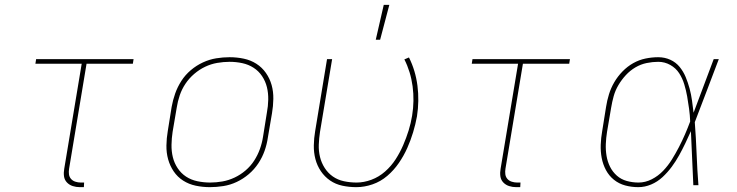

<svg xmlns="http://www.w3.org/2000/svg" viewBox="-20 -764 3040 792"><path d="M326 8H309Q294 8 280 3.5Q266 -1 256 -11.5Q246 -22 244 -37Q242 -52 245 -68L317 -501H126L129 -520H531L528 -501H337L265 -68Q263 -56 264.5 -45Q266 -34 273 -26Q280 -18 291 -14.5Q302 -11 313 -11H327Z M846 8Q816 8 787.5 2Q759 -4 735.5 -19Q712 -34 696.5 -57Q681 -80 673.5 -107Q666 -134 666.5 -164Q667 -194 672 -223L688 -323Q693 -351 702.5 -378Q712 -405 728 -430Q744 -455 767 -474.5Q790 -494 817 -506.5Q844 -519 872 -523.5Q900 -528 927 -528Q957 -528 985.5 -522Q1014 -516 1037.5 -501Q1061 -486 1077 -463Q1093 -440 1100.5 -413Q1108 -386 1107.5 -356Q1107 -326 1102 -297L1085 -197Q1081 -169 1071.5 -142Q1062 -115 1045.5 -90Q1029 -65 1006 -45.5Q983 -26 956.5 -13.5Q930 -1 901.5 3.5Q873 8 846 8ZM847 -11Q872 -11 897.5 -15.5Q923 -20 947.5 -31.5Q972 -43 993 -61Q1014 -79 1028.5 -101.5Q1043 -124 1052 -149Q1061 -174 1065 -200L1081 -300Q1086 -326 1086.5 -353Q1087 -380 1081 -404.5Q1075 -429 1061 -450Q1047 -471 1026 -484.5Q1005 -498 979.5 -503.5Q954 -509 927 -509Q902 -509 876 -504.5Q850 -500 826 -488.5Q802 -477 781 -459Q760 -441 745 -418.5Q730 -396 721.5 -371Q713 -346 709 -320L692 -220Q688 -194 687.5 -167Q687 -140 693 -115.5Q699 -91 713 -70Q727 -49 747.5 -35.5Q768 -22 794 -16.5Q820 -11 847 -11Z M1450 8Q1420 8 1392 2Q1364 -4 1341.5 -19.5Q1319 -35 1303.5 -58Q1288 -81 1281 -108Q1274 -135 1274.5 -164.5Q1275 -194 1280 -223L1329 -520H1350L1300 -220Q1296 -194 1295 -167.5Q1294 -141 1300 -116.5Q1306 -92 1319.5 -71Q1333 -50 1353 -36Q1373 -22 1398.5 -16.5Q1424 -11 1451 -11Q1481 -11 1512 -22.5Q1543 -34 1568.5 -56.5Q1594 -79 1612 -107Q1630 -135 1643 -165Q1656 -195 1665.5 -225.5Q1675 -256 1680 -287Q1690 -348 1682 -408Q1674 -468 1648 -519L1667 -527Q1694 -473 1702 -410.5Q1710 -348 1700 -284Q1694 -251 1684 -218Q1674 -185 1660 -153.5Q1646 -122 1625.5 -92Q1605 -62 1577.5 -38.5Q1550 -15 1516.5 -3.5Q1483 8 1450 8ZM1530 -600 1563 -744H1586L1548 -600Z M2126 8H2109Q2094 8 2080 3.5Q2066 -1 2056 -11.5Q2046 -22 2044 -37Q2042 -52 2045 -68L2117 -501H1926L1929 -520H2331L2328 -501H2137L2065 -68Q2063 -56 2064.5 -45Q2066 -34 2073 -26Q2080 -18 2091 -14.5Q2102 -11 2113 -11H2127Z M2613 8Q2585 8 2559 1Q2533 -6 2512.5 -22.5Q2492 -39 2479.5 -62.5Q2467 -86 2462 -112.5Q2457 -139 2458 -167Q2459 -195 2464 -223L2480 -323Q2484 -349 2492 -375Q2500 -401 2514 -425Q2528 -449 2548 -469.5Q2568 -490 2592 -503.5Q2616 -517 2642.5 -522.5Q2669 -528 2695 -528Q2722 -528 2745 -517.5Q2768 -507 2783.5 -488Q2799 -469 2808.5 -446Q2818 -423 2824.5 -399Q2831 -375 2834.5 -349.5Q2838 -324 2841 -299Q2862 -354 2882.5 -409.5Q2903 -465 2924 -520H2945Q2920 -455 2895.5 -389.5Q2871 -324 2846 -260Q2851 -195 2853.5 -130Q2856 -65 2861 0H2840Q2837 -56 2835 -111.5Q2833 -167 2830 -223Q2819 -198 2807 -173Q2795 -148 2781.5 -123.5Q2768 -99 2751 -76Q2734 -53 2713 -33.5Q2692 -14 2666 -3Q2640 8 2613 8ZM2614 -11Q2642 -11 2668.5 -24.5Q2695 -38 2715.5 -59.5Q2736 -81 2751.5 -106Q2767 -131 2780.5 -157Q2794 -183 2805.5 -209.5Q2817 -236 2827 -263Q2826 -289 2822.5 -315Q2819 -341 2814.5 -366.5Q2810 -392 2802.5 -416.5Q2795 -441 2781.5 -462Q2768 -483 2745 -496Q2722 -509 2695 -509Q2672 -509 2647.5 -504Q2623 -499 2601 -486Q2579 -473 2561.5 -454Q2544 -435 2531 -413Q2518 -391 2511.5 -367.5Q2505 -344 2501 -320L2484 -220Q2480 -195 2479 -170Q2478 -145 2482 -121Q2486 -97 2496.5 -76Q2507 -55 2524.5 -39.5Q2542 -24 2565.5 -17.5Q2589 -11 2614 -11Z"/></svg>

Font: Iosevka Aile Thin Oblique
Style: Regular
Weight: 100
Italic angle: -9°
Designer: Belleve Invis
Foundry: Belleve Invis
Version: Version 31.1.0; ttfautohint (v1.8.4)